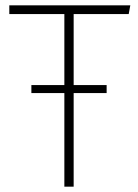

<svg xmlns="http://www.w3.org/2000/svg" viewBox="-20 -702 520 722"><path d="M257 -649V-382H381V-352H257V0H222V-352H98V-382H222V-649H15V-682H470L464 -649Z"/></svg>

Font: FiraGO UltraLight
Style: Regular
Weight: 200
Designer: bBox Type
Foundry: bBox Type GmbH
Version: Version 1.001